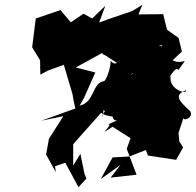

<svg xmlns="http://www.w3.org/2000/svg" viewBox="-20 -723 816 800"><path d="M407 -498 421 -491 535 -417 522 -410 599 -465 666 -441 738 -508 724 -565 676 -599 660 -664 557 -663 573 -703 531 -677 428 -642 393 -629 419 -699 364 -646 328 -666 275 -630 232 -681 129 -646 114 -526 147 -472 148 -412 180 -429 246 -453 282 -331 286 -307 294 -271 152 -220 244 -239 184 -145 172 -79 213 -5 209 -30 252 -45 307 57 340 21 332 1 315 -82 285 -33V-122L306 -146L412 -265L417 -259C391 -225 414 -225 411 -281C384 -252 408 -244 449 -237C455 -202 505 -242 430 -204C459 -210 374 -144 449 -195L524 -147L508 -103L549 5L441 17L482 -36L400 23L449 -67L519 -71L588 -98L596 -75L714 -57L743 -109L727 -134L724 -169L744 -231C748 -215 796 -240 767 -265C728 -301 702 -327 755 -347C760 -328 682 -349 691 -406C672 -380 717 -457 722 -430C775 -505 743 -440 688 -478C668 -548 609 -536 658 -534C577 -476 557 -531 538 -502C611 -512 514 -450 504 -429C548 -459 550 -489 541 -537C457 -502 528 -502 510 -449C485 -509 472 -431 441 -470C442 -440 423 -390 414 -385C363 -379 375 -296 312 -283L331 -317L377 -421L296 -442L407 -503Z"/></svg>

Font: Hussar Lance
Style: Italic
Weight: 700
Foundry: Cannot Into Space Fonts, PlusOne Fonts
Version: Version 2.27